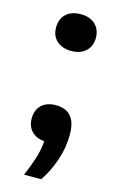

<svg xmlns="http://www.w3.org/2000/svg" viewBox="-113 -601 499 813"><g transform="rotate(15 137.0 -194.0)"><path d="M80 165.5Q99 121.5 111 83.2Q123 45 126 7Q91 4 70.2 -17.2Q49.5 -38.5 49.5 -73Q49.5 -110.5 72.2 -132Q95 -153.5 135 -153.5Q223.5 -153.5 223.5 -48.5Q223.5 9 204.5 65Q185.5 121 155 165.5ZM137 -392Q97 -392 73.2 -413.5Q49.5 -435 49.5 -472Q49.5 -509.5 72.8 -531.2Q96 -553 137 -553Q177.5 -553 200.8 -530.8Q224 -508.5 224 -472Q224 -436 200.5 -414Q177 -392 137 -392Z"/></g></svg>

Font: Encode Sans Semi Expanded SemiBold
Style: Regular
Weight: 600
Width: 6
Designer: Multiple Designers
Foundry: Impallari Type
Version: Version 3.000; ttfautohint (v1.8.3) -l 8 -r 50 -G 200 -x 14 